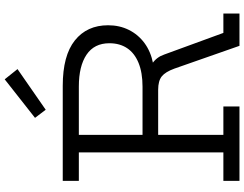

<svg xmlns="http://www.w3.org/2000/svg" viewBox="-131 -908 1039 817"><g transform="rotate(-90 388.5 -499.5)"><path d="M464 -393Q500 -389 527 -370.8Q554 -352.5 565 -320L657 -68.5H739.5V0H602L505 -277Q491 -315.5 471.8 -330.8Q452.5 -346 415 -346H378ZM295.5 -683.5V-752H432Q560.5 -752 625 -700.5Q689.5 -649 689.5 -559Q689.5 -510.5 669.8 -470.8Q650 -431 613.8 -404.2Q577.5 -377.5 527 -367.5V-354L428.5 -346H212.5V-412.5H428Q488 -412.5 529.5 -429.5Q571 -446.5 592 -478Q613 -509.5 613 -553.5Q613 -618 564.2 -650.8Q515.5 -683.5 429 -683.5ZM27.5 -683.5V-752H344V-683.5H223V-68.5H344V0H27.5V-68.5H148.5V-683.5ZM459.5 -999 503 -944.5 330 -824.5 295.5 -870Z"/></g></svg>

Font: Hepta Slab ExtraLight
Style: Regular
Weight: 400
Version: Version 1.102